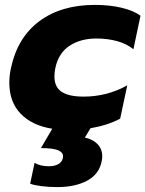

<svg xmlns="http://www.w3.org/2000/svg" viewBox="-20 -515 593 783"><path d="M103 234 121 149Q144 163 179 163Q206 163 221.5 152Q237 141 237 122Q237 106 216.5 97.5Q196 89 147 89L193 10Q111 -3 64.5 -51Q18 -99 18 -178Q18 -208 25 -239Q52 -363 141 -429Q230 -495 367 -495Q427 -495 475.5 -483.5Q524 -472 553 -451L524 -314Q498 -336 458.5 -347Q419 -358 373 -358Q309 -358 264 -328.5Q219 -299 206 -239Q202 -222 202 -203Q202 -160 231.5 -140.5Q261 -121 321 -121Q417 -121 499 -167L470 -31Q419 -4 349 8L326 46Q359 53 378 73Q397 93 397 123Q397 129 395 141Q385 195 336 221.5Q287 248 213 248Q179 248 148 244Q117 240 103 234Z"/></svg>

Font: Prompt Bold
Style: Bold Italic
Weight: 700
Italic angle: -12°
Designer: Katatrad Team
Foundry: CadsonDemak
Version: Version 1.000